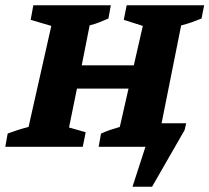

<svg xmlns="http://www.w3.org/2000/svg" viewBox="-36 -555 792 726"><path d="M-16 0 -7 -50Q15 -58 30 -63Q45 -68 72 -75L158 -457L80 -480L90 -535H383L374 -485Q358 -478 340.5 -471Q323 -464 303 -459L273 -308H470L504 -457L432 -480L443 -535H736L726 -485Q709 -478 689.5 -471Q670 -464 649 -459L575 -89H668L662 -63L539 151H465L514 0H337L346 -50Q364 -58 381.5 -64Q399 -70 417 -75L450 -220H255L225 -73L288 -55L277 0Z"/></svg>

Font: Piazzolla SC
Style: Bold Italic
Weight: 700
Italic angle: -11.3°
Designer: Juan Pablo del Peral
Foundry: Huerta Tipografica
Version: Version 1.330